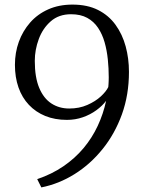

<svg xmlns="http://www.w3.org/2000/svg" viewBox="-20 -772 636 836"><path d="M295.5 -752Q360.5 -752 407 -728.5Q453.5 -705 483.2 -663.8Q513 -622.5 527.2 -570Q541.5 -517.5 541.5 -459Q541.5 -359 510.8 -274Q480 -189 426.5 -122.8Q373 -56.5 304.5 -13.8Q236 29 160 44L142 8Q205.5 -13.5 256 -48Q306.5 -82.5 343.8 -127Q381 -171.5 405.5 -224Q430 -276.5 442 -333Q425.5 -311 399.5 -292Q373.5 -273 340.8 -261.5Q308 -250 271.5 -250Q219 -250 177.2 -267Q135.5 -284 105.8 -315.5Q76 -347 60.5 -391.2Q45 -435.5 45 -489.5Q45 -543 62 -590Q79 -637 111.2 -673.8Q143.5 -710.5 190 -731.2Q236.5 -752 295.5 -752ZM281.5 -299.5Q325 -299.5 360.2 -315Q395.5 -330.5 419 -352.2Q442.5 -374 451.5 -393Q452 -399 452.5 -405.8Q453 -412.5 453.2 -420Q453.5 -427.5 453.5 -435.5Q453.5 -474 449.5 -513.2Q445.5 -552.5 435.5 -587.8Q425.5 -623 407 -650.8Q388.5 -678.5 359.8 -694.2Q331 -710 289.5 -710Q236 -710 201 -679.2Q166 -648.5 148.8 -601.8Q131.5 -555 131.5 -507Q131.5 -435 150.8 -389.2Q170 -343.5 203.8 -321.5Q237.5 -299.5 281.5 -299.5Z"/></svg>

Font: Merriweather 36pt Light
Style: Regular
Weight: 300
Designer: Eben Sorkin
Foundry: Eben Sorkin
Version: Version 2.100